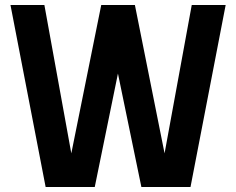

<svg xmlns="http://www.w3.org/2000/svg" viewBox="-20 -750 947 770"><path d="M360 0H163L22 -730H158L266 -135L386 -730H521L640 -135L749 -730H885L744 0H547L453 -455Z"/></svg>

Font: Sintony
Style: Bold
Weight: 700
Designer: Eduardo Rodriguez Tunni
Foundry: Eduardo Rodriguez Tunni
Version: Version 1.001